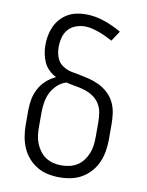

<svg xmlns="http://www.w3.org/2000/svg" viewBox="-85 -804 669 873"><g transform="rotate(10 250.0 -367.5)"><path d="M250 8Q223 8 196.5 2.5Q170 -3 147 -16.5Q124 -30 106 -50.5Q88 -71 77.5 -95.5Q67 -120 62.5 -146.5Q58 -173 58 -200V-269Q58 -295 63 -320.5Q68 -346 80.5 -369Q93 -392 112.5 -409.5Q132 -427 156 -438Q138 -447 123 -461.5Q108 -476 99.5 -494.5Q91 -513 87 -533.5Q83 -554 83 -574Q83 -596 87 -617.5Q91 -639 100 -659Q109 -679 123.5 -695.5Q138 -712 157 -723Q176 -734 197.5 -738.5Q219 -743 240 -743Q284 -743 326 -728.5Q368 -714 406 -692L375 -645Q360 -653 344.5 -660.5Q329 -668 312.5 -674Q296 -680 279 -684Q262 -688 245 -688Q224 -688 203 -680Q182 -672 168.5 -656Q155 -640 149.5 -618.5Q144 -597 144 -576Q144 -562 146.5 -548Q149 -534 155 -521Q161 -508 171.5 -498.5Q182 -489 195 -483Q208 -477 221.5 -474Q235 -471 249 -469H250Q276 -464 301 -458Q326 -452 349.5 -441Q373 -430 392.5 -412Q412 -394 423.5 -370.5Q435 -347 438.5 -321Q442 -295 442 -269V-200Q442 -173 437.5 -146.5Q433 -120 422.5 -95.5Q412 -71 394 -50.5Q376 -30 353 -16.5Q330 -3 303.5 2.5Q277 8 250 8ZM250 -47Q269 -47 288 -51.5Q307 -56 323 -66.5Q339 -77 350.5 -92.5Q362 -108 369 -125.5Q376 -143 378.5 -162Q381 -181 381 -200V-269Q381 -291 377.5 -313Q374 -335 362.5 -353.5Q351 -372 332.5 -384.5Q314 -397 292.5 -403.5Q271 -410 249.5 -413.5Q228 -417 207 -422H206Q184 -415 166 -398.5Q148 -382 137.5 -361Q127 -340 123 -316Q119 -292 119 -269V-200Q119 -181 121.5 -162Q124 -143 131 -125.5Q138 -108 149.5 -92.5Q161 -77 177 -66.5Q193 -56 212 -51.5Q231 -47 250 -47Z"/></g></svg>

Font: Iosevka Custom Light
Style: Regular
Weight: 300
Monospace: yes
Designer: Belleve Invis
Foundry: Belleve Invis
Version: Version 27.3.5